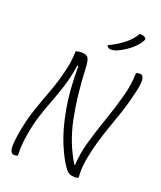

<svg xmlns="http://www.w3.org/2000/svg" viewBox="-166 -1030 957 1141"><g transform="rotate(20 312.5 -460.0)"><path d="M84 0Q77 5 63 5Q41 5 36 -23Q31 -51 43 -122Q57 -210 82.5 -284.5Q108 -359 135 -431Q162 -503 180 -583Q188 -617 191 -645.5Q194 -674 195 -700Q206 -703 214.5 -704Q223 -705 232 -705Q263 -705 273 -688.5Q283 -672 285 -627Q292 -456 320 -316.5Q348 -177 418 -63H422Q426 -138 449 -218Q472 -298 501 -380.5Q530 -463 552 -544Q565 -590 570 -627Q575 -664 576 -700Q586 -705 599 -705Q620 -705 624 -677Q628 -649 610 -578Q594 -511 575 -454.5Q556 -398 537 -344.5Q518 -291 501.5 -234.5Q485 -178 473 -112Q468 -81 467 -53.5Q466 -26 468 0Q459 6 444 6Q422 5 409 -2Q396 -9 383 -27Q349 -74 315.5 -155Q282 -236 260.5 -352Q239 -468 240 -623H233Q221 -546 202.5 -486.5Q184 -427 163 -373.5Q142 -320 123.5 -262.5Q105 -205 93 -132Q86 -91 84.5 -62.5Q83 -34 84 0ZM517 -926Q535 -928 550 -920Q565 -913 554 -895Q538 -866 503.5 -837.5Q469 -809 428 -790Q417 -785 407 -783Q397 -781 387 -781Q368 -781 360 -798Q415 -824 456 -856.5Q497 -889 517 -926Z"/></g></svg>

Font: Recursive Mn Csl St Lt
Style: Italic
Weight: 300
Italic angle: -15°
Monospace: yes
Version: Version 1.079;hotconv 1.0.112;makeotfexe 2.5.65598; ttfautoh